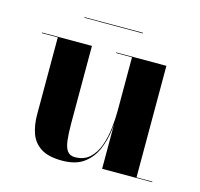

<svg xmlns="http://www.w3.org/2000/svg" viewBox="-88 -657 793 761"><g transform="rotate(15 308.5 -276.0)"><path d="M228.5 10Q172.5 10 141.8 -9.8Q111 -29.5 98.8 -63.5Q86.5 -97.5 86.5 -141V-457.5H21V-460H226V-142.5Q226 -100.5 229.5 -72.5Q233 -44.5 243.2 -30.5Q253.5 -16.5 274.5 -16.5Q311.5 -16.5 334.8 -38Q358 -59.5 370 -93.2Q382 -127 386.5 -165Q391 -203 391 -237L394 -239.5Q394 -202.5 388.8 -159.5Q383.5 -116.5 367.2 -78Q351 -39.5 318 -14.8Q285 10 228.5 10ZM391 0V-457.5H326V-460H531.5V-2.5H596.5V0ZM168 -560V-562.5H408V-560Z"/></g></svg>

Font: Bodoni Moda 72pt
Style: Bold
Weight: 700
Designer: Owen Earl
Foundry: indestructible type
Version: Version 2.004